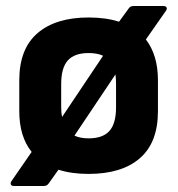

<svg xmlns="http://www.w3.org/2000/svg" viewBox="-20 -565 589 637"><path d="M26 52Q18 52 16 47Q14 42 18 36L85 -61Q44 -112 44 -196V-299Q44 -403 104.5 -455Q165 -507 274 -507Q331 -507 375 -493L407 -537Q412 -545 423 -545H522Q530 -545 532.5 -540.5Q535 -536 531 -530L464 -434Q504 -382 504 -299V-196Q504 -92 444 -40Q384 12 274 12Q217 12 174 -2L142 43Q136 52 126 52ZM183 -209Q183 -191 186 -177L322 -380Q303 -389 274 -389Q227 -389 205 -364.5Q183 -340 183 -286ZM274 -106Q321 -106 343 -130.5Q365 -155 365 -209V-286Q365 -304 363 -318L227 -115Q246 -106 274 -106Z"/></svg>

Font: Sofia Sans ExtraBold
Style: Regular
Weight: 800
Designer: Botio Nikoltchev, Ani Petrova
Foundry: lettersoup
Version: Version 4.101; ttfautohint (v1.8.4.7-5d5b)